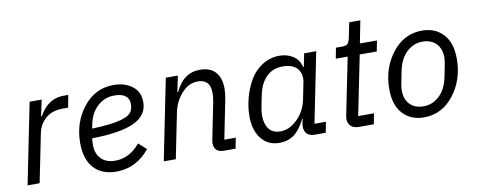

<svg xmlns="http://www.w3.org/2000/svg" viewBox="-60 -927 3002 1208"><g transform="rotate(-10 1441.5 -323.5)"><path d="M113 0H36L140 -516H217L195 -413H200Q257 -516 355 -516H387L372 -437H336Q269 -437 227.5 -400.5Q186 -364 175 -307Z M603 12Q510 12 459 -44Q408 -100 408 -204Q408 -336 484 -432Q560 -528 678 -528Q749 -528 796.5 -492Q844 -456 844 -390Q844 -305 756 -264Q668 -223 488 -221Q485 -200 485 -179Q485 -123 517 -90Q549 -57 608 -57Q699 -57 766 -139L816 -94Q729 12 603 12ZM670 -462Q609 -462 563.5 -420.5Q518 -379 504 -310L498 -281Q607 -285 665.5 -298Q724 -311 744.5 -332Q765 -353 765 -391Q765 -462 670 -462Z M983 0H906L1010 -516H1087L1066 -414H1071Q1124 -528 1229 -528Q1295 -528 1328.5 -490.5Q1362 -453 1362 -385Q1362 -353 1355 -318L1305 -68H1378L1365 0H1292Q1228 0 1228 -58Q1228 -69 1230 -79L1278 -318Q1283 -343 1283 -371Q1283 -458 1204 -458Q1150 -458 1109 -417Q1056 -364 1041 -288Z M1941 0H1872Q1839 0 1822 -16.5Q1805 -33 1805 -62Q1805 -74 1808 -89L1813 -112H1810Q1778 -47 1739 -17.5Q1700 12 1643 12Q1572 12 1529 -41Q1486 -94 1486 -185Q1486 -244 1502 -303Q1518 -362 1547.5 -413Q1577 -464 1627 -496Q1677 -528 1738 -528Q1787 -528 1824.5 -503.5Q1862 -479 1873 -432H1877L1894 -516H1971L1881 -68H1954ZM1664 -58Q1721 -58 1772 -109Q1823 -160 1837 -233L1858 -338Q1868 -389 1839.5 -423.5Q1811 -458 1745 -458Q1682 -458 1641 -417Q1600 -376 1585 -301L1570 -226Q1565 -198 1565 -175Q1565 -122 1589.5 -90Q1614 -58 1664 -58Z M2248 0H2154Q2120 0 2102 -17Q2084 -34 2084 -63Q2084 -72 2087 -87L2160 -448H2084L2097 -516H2136Q2163 -516 2172.5 -526.5Q2182 -537 2188 -565L2207 -659H2278L2250 -516H2359L2346 -448H2237L2160 -68H2261Z M2568 12Q2484 12 2433 -43Q2382 -98 2382 -200Q2382 -334 2457.5 -431Q2533 -528 2648 -528Q2732 -528 2783 -473Q2834 -418 2834 -316Q2834 -182 2758.5 -85Q2683 12 2568 12ZM2738 -218 2753 -293Q2758 -318 2758 -338Q2758 -393 2726.5 -426Q2695 -459 2638 -459Q2581 -459 2537 -417Q2493 -375 2478 -298L2463 -223Q2458 -198 2458 -178Q2458 -123 2489.5 -90Q2521 -57 2578 -57Q2635 -57 2679 -99Q2723 -141 2738 -218Z"/></g></svg>

Font: Aneliza
Style: Italic
Weight: 400
Italic angle: -11.31°
Designer: Mike Abbink, Paul van der Laan, Pieter van Rosmalen
Foundry: Bold Monday
Version: Version 3.0